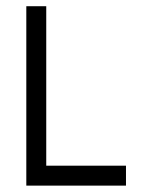

<svg xmlns="http://www.w3.org/2000/svg" viewBox="-20 -582 478 602"><path d="M62.5 -562.5H125V-62.5H375V0H62.5Z"/></svg>

Font: Pixel Operator SC
Style: Regular
Weight: 400
Designer: Jayvee Enaguas (GrandChaos9000)
Foundry: The Grandoplex Project
Version: Version 1.4.1 (September 5, 2015)